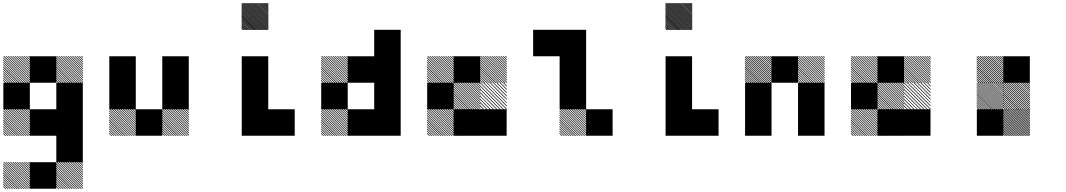

<svg xmlns="http://www.w3.org/2000/svg" viewBox="-21 -854 6708 1208"><path d="M500.8 177.5 489.2 165.8H495L500.8 171.7ZM500.8 191.7 475 165.8H480.8L500.8 185.8ZM500.8 205.8 460.8 165.8H466.7L500.8 200ZM500.8 220 446.7 165.8H452.5L500.8 214.2ZM500.8 234.2 432.5 165.8H438.3L500.8 228.3ZM500.8 248.3 418.3 165.8H424.2L500.8 242.5ZM500.8 262.5 404.2 165.8H410L500.8 256.7ZM500.8 276.7 390 165.8H395.8L500.8 270.8ZM500.8 290.8 375.8 165.8H381.7L500.8 285ZM500.8 305 361.7 165.8H367.5L500.8 299.2ZM500.8 319.2 347.5 165.8H353.3L500.8 313.3ZM500.8 333.3 333.3 165.8H339.2L500.8 327.5ZM487.5 334.2 332.5 179.2V173.3L493.3 334.2ZM473.3 334.2 332.5 193.3V187.5L479.2 334.2ZM459.2 334.2 332.5 207.5V201.7L465 334.2ZM445 334.2 332.5 221.7V215.8L450.8 334.2ZM430 334.2 332.5 236.7V230L436.7 334.2ZM416.7 334.2 332.5 250V244.2L422.5 334.2ZM402.5 334.2 332.5 264.2V258.3L408.3 334.2ZM388.3 334.2 332.5 278.3V272.5L394.2 334.2ZM374.2 334.2 332.5 292.5V286.7L380 334.2ZM360 334.2 332.5 306.7V300.8L365.8 334.2ZM345.8 334.2 332.5 320.8V315L351.7 334.2ZM167.5 177.5 155.8 165.8H161.7L167.5 171.7ZM167.5 191.7 141.7 165.8H147.5L167.5 185.8ZM167.5 205.8 127.5 165.8H133.3L167.5 200ZM167.5 220 113.3 165.8H119.2L167.5 214.2ZM167.5 234.2 99.2 165.8H105L167.5 228.3ZM167.5 248.3 85 165.8H90.8L167.5 242.5ZM167.5 262.5 70.8 165.8H76.7L167.5 256.7ZM167.5 276.7 56.7 165.8H62.5L167.5 270.8ZM167.5 290.8 42.5 165.8H48.3L167.5 285ZM167.5 305 28.3 165.8H34.2L167.5 299.2ZM167.5 319.2 14.2 165.8H20L167.5 313.3ZM167.5 333.3 0 165.8H5.8L167.5 327.5ZM154.2 334.2 -0.8 179.2V173.3L160 334.2ZM140 334.2 -0.8 193.3V187.5L145.8 334.2ZM125.8 334.2 -0.8 207.5V201.7L131.7 334.2ZM111.7 334.2 -0.8 221.7V215.8L117.5 334.2ZM96.7 334.2 -0.8 236.7V230L103.3 334.2ZM83.3 334.2 -0.8 250V244.2L89.2 334.2ZM69.2 334.2 -0.8 264.2V258.3L75 334.2ZM55 334.2 -0.8 278.3V272.5L60.8 334.2ZM40.8 334.2 -0.8 292.5V286.7L46.7 334.2ZM26.7 334.2 -0.8 306.7V300.8L32.5 334.2ZM12.5 334.2 -0.8 320.8V315L18.3 334.2ZM167.5 -155.8 155.8 -167.5H161.7L167.5 -161.7ZM167.5 -141.7 141.7 -167.5H147.5L167.5 -147.5ZM167.5 -127.5 127.5 -167.5H133.3L167.5 -133.3ZM167.5 -113.3 113.3 -167.5H119.2L167.5 -119.2ZM167.5 -99.2 99.2 -167.5H105L167.5 -105ZM167.5 -85 85 -167.5H90.8L167.5 -90.8ZM167.5 -70.8 70.8 -167.5H76.7L167.5 -76.7ZM167.5 -56.7 56.7 -167.5H62.5L167.5 -62.5ZM167.5 -42.5 42.5 -167.5H48.3L167.5 -48.3ZM167.5 -28.3 28.3 -167.5H34.2L167.5 -34.2ZM167.5 -14.2 14.2 -167.5H20L167.5 -20ZM167.5 0 0 -167.5H5.8L167.5 -5.8ZM154.2 0.8 -0.8 -154.2V-160L160 0.8ZM140 0.8 -0.8 -140V-145.8L145.8 0.8ZM125.8 0.8 -0.8 -125.8V-131.7L131.7 0.8ZM111.7 0.8 -0.8 -111.7V-117.5L117.5 0.8ZM96.7 0.8 -0.8 -96.7V-103.3L103.3 0.8ZM83.3 0.8 -0.8 -83.3V-89.2L89.2 0.8ZM69.2 0.8 -0.8 -69.2V-75L75 0.8ZM55 0.8 -0.8 -55V-60.8L60.8 0.8ZM40.8 0.8 -0.8 -40.8V-46.7L46.7 0.8ZM26.7 0.8 -0.8 -26.7V-32.5L32.5 0.8ZM12.5 0.8 -0.8 -12.5V-18.3L18.3 0.8ZM500.8 -489.2 489.2 -500.8H495L500.8 -495ZM500.8 -475 475 -500.8H480.8L500.8 -480.8ZM500.8 -460.8 460.8 -500.8H466.7L500.8 -466.7ZM500.8 -446.7 446.7 -500.8H452.5L500.8 -452.5ZM500.8 -432.5 432.5 -500.8H438.3L500.8 -438.3ZM500.8 -418.3 418.3 -500.8H424.2L500.8 -424.2ZM500.8 -404.2 404.2 -500.8H410L500.8 -410ZM500.8 -390 390 -500.8H395.8L500.8 -395.8ZM500.8 -375.8 375.8 -500.8H381.7L500.8 -381.7ZM500.8 -361.7 361.7 -500.8H367.5L500.8 -367.5ZM500.8 -347.5 347.5 -500.8H353.3L500.8 -353.3ZM500.8 -333.3 333.3 -500.8H339.2L500.8 -339.2ZM487.5 -332.5 332.5 -487.5V-493.3L493.3 -332.5ZM473.3 -332.5 332.5 -473.3V-479.2L479.2 -332.5ZM459.2 -332.5 332.5 -459.2V-465L465 -332.5ZM445 -332.5 332.5 -445V-450.8L450.8 -332.5ZM430 -332.5 332.5 -430V-436.7L436.7 -332.5ZM416.7 -332.5 332.5 -416.7V-422.5L422.5 -332.5ZM402.5 -332.5 332.5 -402.5V-408.3L408.3 -332.5ZM388.3 -332.5 332.5 -388.3V-394.2L394.2 -332.5ZM374.2 -332.5 332.5 -374.2V-380L380 -332.5ZM360 -332.5 332.5 -360V-365.8L365.8 -332.5ZM345.8 -332.5 332.5 -345.8V-351.7L351.7 -332.5ZM167.5 -489.2 155.8 -500.8H161.7L167.5 -495ZM167.5 -475 141.7 -500.8H147.5L167.5 -480.8ZM167.5 -460.8 127.5 -500.8H133.3L167.5 -466.7ZM167.5 -446.7 113.3 -500.8H119.2L167.5 -452.5ZM167.5 -432.5 99.2 -500.8H105L167.5 -438.3ZM167.5 -418.3 85 -500.8H90.8L167.5 -424.2ZM167.5 -404.2 70.8 -500.8H76.7L167.5 -410ZM167.5 -390 56.7 -500.8H62.5L167.5 -395.8ZM167.5 -375.8 42.5 -500.8H48.3L167.5 -381.7ZM167.5 -361.7 28.3 -500.8H34.2L167.5 -367.5ZM167.5 -347.5 14.2 -500.8H20L167.5 -353.3ZM167.5 -333.3 0 -500.8H5.8L167.5 -339.2ZM154.2 -332.5 -0.8 -487.5V-493.3L160 -332.5ZM140 -332.5 -0.8 -473.3V-479.2L145.8 -332.5ZM125.8 -332.5 -0.8 -459.2V-465L131.7 -332.5ZM111.7 -332.5 -0.8 -445V-450.8L117.5 -332.5ZM96.7 -332.5 -0.8 -430V-436.7L103.3 -332.5ZM83.3 -332.5 -0.8 -416.7V-422.5L89.2 -332.5ZM69.2 -332.5 -0.8 -402.5V-408.3L75 -332.5ZM55 -332.5 -0.8 -388.3V-394.2L60.8 -332.5ZM40.8 -332.5 -0.8 -374.2V-380L46.7 -332.5ZM26.7 -332.5 -0.8 -360V-365.8L32.5 -332.5ZM12.5 -332.5 -0.8 -345.8V-351.7L18.3 -332.5ZM166.7 166.7H333.3V333.3H166.7ZM333.3 0H500V166.7H333.3ZM333.3 -166.7H500V166.7H333.3ZM166.7 -166.7H500V0H166.7ZM333.3 -333.3H500V0H333.3ZM0 -333.3H166.7V-166.7H0ZM166.7 -500H333.3V-333.3H166.7Z M1167.5 -155.8 1155.8 -167.5H1161.7L1167.5 -161.7ZM1167.5 -141.7 1141.7 -167.5H1147.5L1167.5 -147.5ZM1167.5 -127.5 1127.5 -167.5H1133.3L1167.5 -133.3ZM1167.5 -113.3 1113.3 -167.5H1119.2L1167.5 -119.2ZM1167.5 -99.2 1099.2 -167.5H1105L1167.5 -105ZM1167.5 -85 1085 -167.5H1090.8L1167.5 -90.8ZM1167.5 -70.8 1070.8 -167.5H1076.7L1167.5 -76.7ZM1167.5 -56.7 1056.7 -167.5H1062.5L1167.5 -62.5ZM1167.5 -42.5 1042.5 -167.5H1048.3L1167.5 -48.3ZM1167.5 -28.3 1028.3 -167.5H1034.2L1167.5 -34.2ZM1167.5 -14.2 1014.2 -167.5H1020L1167.5 -20ZM1167.5 0 1000 -167.5H1005.8L1167.5 -5.8ZM1154.2 0.8 999.2 -154.2V-160L1160 0.8ZM1140 0.8 999.2 -140V-145.8L1145.8 0.8ZM1125.8 0.8 999.2 -125.8V-131.7L1131.7 0.8ZM1111.7 0.8 999.2 -111.7V-117.5L1117.5 0.8ZM1096.7 0.8 999.2 -96.7V-103.3L1103.3 0.8ZM1083.3 0.8 999.2 -83.3V-89.2L1089.2 0.8ZM1069.2 0.8 999.2 -69.2V-75L1075 0.8ZM1055 0.8 999.2 -55V-60.8L1060.8 0.8ZM1040.8 0.8 999.2 -40.8V-46.7L1046.7 0.8ZM1026.7 0.8 999.2 -26.7V-32.5L1032.5 0.8ZM1012.5 0.8 999.2 -12.5V-18.3L1018.3 0.8ZM834.2 -155.8 822.5 -167.5H828.3L834.2 -161.7ZM834.2 -141.7 808.3 -167.5H814.2L834.2 -147.5ZM834.2 -127.5 794.2 -167.5H800L834.2 -133.3ZM834.2 -113.3 780 -167.5H785.8L834.2 -119.2ZM834.2 -99.2 765.8 -167.5H771.7L834.2 -105ZM834.2 -85 751.7 -167.5H757.5L834.2 -90.8ZM834.2 -70.8 737.5 -167.5H743.3L834.2 -76.7ZM834.2 -56.7 723.3 -167.5H729.2L834.2 -62.5ZM834.2 -42.5 709.2 -167.5H715L834.2 -48.3ZM834.2 -28.3 695 -167.5H700.8L834.2 -34.2ZM834.2 -14.2 680.8 -167.5H686.7L834.2 -20ZM834.2 0 666.7 -167.5H672.5L834.2 -5.8ZM820.8 0.8 665.8 -154.2V-160L826.7 0.8ZM806.7 0.8 665.8 -140V-145.8L812.5 0.8ZM792.5 0.8 665.8 -125.8V-131.7L798.3 0.8ZM778.3 0.8 665.8 -111.7V-117.5L784.2 0.8ZM763.3 0.8 665.8 -96.7V-103.3L770 0.8ZM750 0.8 665.8 -83.3V-89.2L755.8 0.8ZM735.8 0.8 665.8 -69.2V-75L741.7 0.8ZM721.7 0.8 665.8 -55V-60.8L727.5 0.8ZM707.5 0.8 665.8 -40.8V-46.7L713.3 0.8ZM693.3 0.8 665.8 -26.7V-32.5L699.2 0.8ZM679.2 0.8 665.8 -12.5V-18.3L685 0.8ZM833.3 -166.7H1000V0H833.3ZM1000 -333.3H1166.7V-166.7H1000ZM666.7 -333.3H833.3V-166.7H666.7ZM1000 -500H1166.7V-166.7H1000ZM666.7 -500H833.3V-166.7H666.7Z M1667.5 -826.7 1660 -834.2H1665.8L1667.5 -832.5ZM1667.5 -819.2 1652.5 -834.2H1658.3L1667.5 -825ZM1667.5 -811.7 1645 -834.2H1650.8L1667.5 -817.5ZM1667.5 -804.2 1637.5 -834.2H1643.3L1667.5 -810ZM1667.5 -796.7 1630 -834.2H1635.8L1667.5 -802.5ZM1667.5 -789.2 1622.5 -834.2H1628.3L1667.5 -795ZM1667.5 -781.7 1615 -834.2H1620.8L1667.5 -787.5ZM1667.5 -774.2 1607.5 -834.2H1613.3L1667.5 -780ZM1667.5 -766.7 1600 -834.2H1605.8L1667.5 -772.5ZM1667.5 -759.2 1592.5 -834.2H1597.5L1667.5 -764.2ZM1667.5 -751.7 1585 -834.2H1590.8L1667.5 -757.5ZM1667.5 -744.2 1577.5 -834.2H1583.3L1667.5 -750ZM1667.5 -736.7 1570 -834.2H1575.8L1667.5 -742.5ZM1667.5 -729.2 1562.5 -834.2H1568.3L1667.5 -735ZM1667.5 -721.7 1555 -834.2H1560.8L1667.5 -727.5ZM1667.5 -714.2 1547.5 -834.2H1553.3L1667.5 -720ZM1667.5 -706.7 1540 -834.2H1545.8L1667.5 -712.5ZM1667.5 -699.2 1532.5 -834.2H1538.3L1667.5 -705ZM1667.5 -691.7 1525 -834.2H1530.8L1667.5 -697.5ZM1667.5 -684.2 1517.5 -834.2H1523.3L1667.5 -690ZM1667.5 -676.7 1510 -834.2H1515.8L1667.5 -682.5ZM1667.5 -669.2 1502.5 -834.2H1508.3L1667.5 -675ZM1663.3 -665.8 1499.2 -830 1500.8 -834.2 1667.5 -667.5ZM1655.8 -665.8 1499.2 -822.5V-828.3L1661.7 -665.8ZM1648.3 -665.8 1499.2 -815V-820.8L1654.2 -665.8ZM1640.8 -665.8 1499.2 -807.5V-813.3L1646.7 -665.8ZM1633.3 -665.8 1499.2 -800V-805.8L1639.2 -665.8ZM1625.8 -665.8 1499.2 -792.5V-798.3L1631.7 -665.8ZM1618.3 -665.8 1499.2 -785V-790.8L1624.2 -665.8ZM1610.8 -665.8 1499.2 -777.5V-783.3L1616.7 -665.8ZM1603.3 -665.8 1499.2 -770V-775.8L1609.2 -665.8ZM1595.8 -665.8 1499.2 -762.5V-768.3L1601.7 -665.8ZM1587.5 -665.8 1499.2 -754.2V-760.8L1594.2 -665.8ZM1580.8 -665.8 1499.2 -747.5V-753.3L1586.7 -665.8ZM1573.3 -665.8 1499.2 -740V-745.8L1579.2 -665.8ZM1565.8 -665.8 1499.2 -732.5V-738.3L1571.7 -665.8ZM1558.3 -665.8 1499.2 -725V-730.8L1564.2 -665.8ZM1550.8 -665.8 1499.2 -717.5V-723.3L1556.7 -665.8ZM1543.3 -665.8 1499.2 -710V-715L1548.3 -665.8ZM1535.8 -665.8 1499.2 -702.5V-708.3L1541.7 -665.8ZM1528.3 -665.8 1499.2 -695V-700.8L1534.2 -665.8ZM1520.8 -665.8 1499.2 -687.5V-693.3L1526.7 -665.8ZM1513.3 -665.8 1499.2 -680V-685.8L1519.2 -665.8ZM1505.8 -665.8 1499.2 -672.5V-678.3L1511.7 -665.8ZM1666.7 -166.7H1833.3V0H1666.7ZM1500 -166.7H1833.3V0H1500ZM1500 -333.3H1666.7V0H1500ZM1500 -500H1666.7V-166.7H1500Z M2167.5 -155.8 2155.8 -167.5H2161.7L2167.5 -161.7ZM2167.5 -141.7 2141.7 -167.5H2147.5L2167.5 -147.5ZM2167.5 -127.5 2127.5 -167.5H2133.3L2167.5 -133.3ZM2167.5 -113.3 2113.3 -167.5H2119.2L2167.5 -119.2ZM2167.5 -99.2 2099.2 -167.5H2105L2167.5 -105ZM2167.5 -85 2085 -167.5H2090.8L2167.5 -90.8ZM2167.5 -70.8 2070.8 -167.5H2076.7L2167.5 -76.7ZM2167.5 -56.7 2056.7 -167.5H2062.5L2167.5 -62.5ZM2167.5 -42.5 2042.5 -167.5H2048.3L2167.5 -48.3ZM2167.5 -28.3 2028.3 -167.5H2034.2L2167.5 -34.2ZM2167.5 -14.2 2014.2 -167.5H2020L2167.5 -20ZM2167.5 0 2000 -167.5H2005.8L2167.5 -5.8ZM2154.2 0.8 1999.2 -154.2V-160L2160 0.8ZM2140 0.8 1999.2 -140V-145.8L2145.8 0.8ZM2125.8 0.8 1999.2 -125.8V-131.7L2131.7 0.8ZM2111.7 0.8 1999.2 -111.7V-117.5L2117.5 0.8ZM2096.7 0.8 1999.2 -96.7V-103.3L2103.3 0.8ZM2083.3 0.8 1999.2 -83.3V-89.2L2089.2 0.8ZM2069.2 0.8 1999.2 -69.2V-75L2075 0.8ZM2055 0.8 1999.2 -55V-60.8L2060.8 0.8ZM2040.8 0.8 1999.2 -40.8V-46.7L2046.7 0.8ZM2026.7 0.8 1999.2 -26.7V-32.5L2032.5 0.8ZM2012.5 0.8 1999.2 -12.5V-18.3L2018.3 0.8ZM2167.5 -489.2 2155.8 -500.8H2161.7L2167.5 -495ZM2167.5 -475 2141.7 -500.8H2147.5L2167.5 -480.8ZM2167.5 -460.8 2127.5 -500.8H2133.3L2167.5 -466.7ZM2167.5 -446.7 2113.3 -500.8H2119.2L2167.5 -452.5ZM2167.5 -432.5 2099.2 -500.8H2105L2167.5 -438.3ZM2167.5 -418.3 2085 -500.8H2090.8L2167.5 -424.2ZM2167.5 -404.2 2070.8 -500.8H2076.7L2167.5 -410ZM2167.5 -390 2056.7 -500.8H2062.5L2167.5 -395.8ZM2167.5 -375.8 2042.5 -500.8H2048.3L2167.5 -381.7ZM2167.5 -361.7 2028.3 -500.8H2034.2L2167.5 -367.5ZM2167.5 -347.5 2014.2 -500.8H2020L2167.5 -353.3ZM2167.5 -333.3 2000 -500.8H2005.8L2167.5 -339.2ZM2154.2 -332.5 1999.2 -487.5V-493.3L2160 -332.5ZM2140 -332.5 1999.2 -473.3V-479.2L2145.8 -332.5ZM2125.8 -332.5 1999.2 -459.2V-465L2131.7 -332.5ZM2111.7 -332.5 1999.2 -445V-450.8L2117.5 -332.5ZM2096.7 -332.5 1999.2 -430V-436.7L2103.3 -332.5ZM2083.3 -332.5 1999.2 -416.7V-422.5L2089.2 -332.5ZM2069.2 -332.5 1999.2 -402.5V-408.3L2075 -332.5ZM2055 -332.5 1999.2 -388.3V-394.2L2060.8 -332.5ZM2040.8 -332.5 1999.2 -374.2V-380L2046.7 -332.5ZM2026.7 -332.5 1999.2 -360V-365.8L2032.5 -332.5ZM2012.5 -332.5 1999.2 -345.8V-351.7L2018.3 -332.5ZM2333.3 -166.7H2500V0H2333.3ZM2166.7 -166.7H2500V0H2166.7ZM2333.3 -333.3H2500V0H2333.3ZM2000 -333.3H2166.7V-166.7H2000ZM2333.3 -500H2500V-166.7H2333.3ZM2166.7 -500H2500V-333.3H2166.7ZM2333.3 -666.7H2500V-333.3H2333.3Z M3000 -166.7H3166.7V0H3000ZM2833.3 -166.7H3000V0H2833.3ZM2834.2 -155.8 2822.5 -167.5H2828.3L2834.2 -161.7ZM2834.2 -141.7 2808.3 -167.5H2814.2L2834.2 -147.5ZM2834.2 -127.5 2794.2 -167.5H2800L2834.2 -133.3ZM2834.2 -113.3 2780 -167.5H2785.8L2834.2 -119.2ZM2834.2 -99.2 2765.8 -167.5H2771.7L2834.2 -105ZM2834.2 -85 2751.7 -167.5H2757.5L2834.2 -90.8ZM2834.2 -70.8 2737.5 -167.5H2743.3L2834.2 -76.7ZM2834.2 -56.7 2723.3 -167.5H2729.2L2834.2 -62.5ZM2834.2 -42.5 2709.2 -167.5H2715L2834.2 -48.3ZM2834.2 -28.3 2695 -167.5H2700.8L2834.2 -34.2ZM2834.2 -14.2 2680.8 -167.5H2686.7L2834.2 -20ZM2834.2 0 2666.7 -167.5H2672.5L2834.2 -5.8ZM2820.8 0.8 2665.8 -154.2V-160L2826.7 0.8ZM2806.7 0.8 2665.8 -140V-145.8L2812.5 0.8ZM2792.5 0.8 2665.8 -125.8V-131.7L2798.3 0.8ZM2778.3 0.8 2665.8 -111.7V-117.5L2784.2 0.8ZM2763.3 0.8 2665.8 -96.7V-103.3L2770 0.8ZM2750 0.8 2665.8 -83.3V-89.2L2755.8 0.8ZM2735.8 0.8 2665.8 -69.2V-75L2741.7 0.8ZM2721.7 0.8 2665.8 -55V-60.8L2727.5 0.8ZM2707.5 0.8 2665.8 -40.8V-46.7L2713.3 0.8ZM2693.3 0.8 2665.8 -26.7V-32.5L2699.2 0.8ZM2679.2 0.8 2665.8 -12.5V-18.3L2685 0.8ZM3000.8 -163.3 2996.7 -167.5H3000.8ZM3000.8 -142.5 2975.8 -167.5H2981.7L3000.8 -148.3ZM3000.8 -121.7 2955 -167.5H2960.8L3000.8 -127.5ZM3000.8 -100.8 2934.2 -167.5H2940L3000.8 -106.7ZM3000.8 -80 2913.3 -167.5H2919.2L3000.8 -85.8ZM3000.8 -59.2 2892.5 -167.5H2898.3L3000.8 -65ZM3000.8 -38.3 2871.7 -167.5H2876.7L3000.8 -43.3ZM3000.8 -17.5 2850.8 -167.5H2856.7L3000.8 -23.3ZM2998.3 0.8 2832.5 -165 2835.8 -167.5 3000.8 -2.5ZM2977.5 0.8 2832.5 -144.2V-150L2983.3 0.8ZM2956.7 0.8 2832.5 -123.3V-129.2L2962.5 0.8ZM2935.8 0.8 2832.5 -102.5V-108.3L2941.7 0.8ZM2915 0.8 2832.5 -81.7V-86.7L2920 0.8ZM2894.2 0.8 2832.5 -60.8V-66.7L2900 0.8ZM2873.3 0.8 2832.5 -40V-45.8L2879.2 0.8ZM2852.5 0.8 2832.5 -19.2V-25L2858.3 0.8ZM3000.8 -167.5H3002.5L3000.8 -169.2ZM2834.2 -155.8 2822.5 -167.5H2828.3L2834.2 -161.7ZM2834.2 -141.7 2808.3 -167.5H2814.2L2834.2 -147.5ZM2834.2 -127.5 2794.2 -167.5H2800L2834.2 -133.3ZM2834.2 -113.3 2780 -167.5H2785.8L2834.2 -119.2ZM2834.2 -99.2 2765.8 -167.5H2771.7L2834.2 -105ZM2834.2 -85 2751.7 -167.5H2757.5L2834.2 -90.8ZM2834.2 -70.8 2737.5 -167.5H2743.3L2834.2 -76.7ZM2834.2 -56.7 2723.3 -167.5H2729.2L2834.2 -62.5ZM2834.2 -42.5 2709.2 -167.5H2715L2834.2 -48.3ZM2834.2 -28.3 2695 -167.5H2700.8L2834.2 -34.2ZM2834.2 -14.2 2680.8 -167.5H2686.7L2834.2 -20ZM2834.2 0 2666.7 -167.5H2672.5L2834.2 -5.8ZM2820.8 0.8 2665.8 -154.2V-160L2826.7 0.8ZM2806.7 0.8 2665.8 -140V-145.8L2812.5 0.8ZM2792.5 0.8 2665.8 -125.8V-131.7L2798.3 0.8ZM2778.3 0.8 2665.8 -111.7V-117.5L2784.2 0.8ZM2763.3 0.8 2665.8 -96.7V-103.3L2770 0.8ZM2750 0.8 2665.8 -83.3V-89.2L2755.8 0.8ZM2735.8 0.8 2665.8 -69.2V-75L2741.7 0.8ZM2721.7 0.8 2665.8 -55V-60.8L2727.5 0.8ZM2707.5 0.8 2665.8 -40.8V-46.7L2713.3 0.8ZM2693.3 0.8 2665.8 -26.7V-32.5L2699.2 0.8ZM2679.2 0.8 2665.8 -12.5V-18.3L2685 0.8ZM3167.5 -330 3163.3 -334.2H3167.5ZM3167.5 -309.2 3142.5 -334.2H3148.3L3167.5 -315ZM3167.5 -288.3 3121.7 -334.2H3127.5L3167.5 -294.2ZM3167.5 -267.5 3100.8 -334.2H3106.7L3167.5 -273.3ZM3167.5 -246.7 3080 -334.2H3085.8L3167.5 -252.5ZM3167.5 -225.8 3059.2 -334.2H3065L3167.5 -231.7ZM3167.5 -205 3038.3 -334.2H3043.3L3167.5 -210ZM3167.5 -184.2 3017.5 -334.2H3023.3L3167.5 -190ZM3165 -165.8 2999.2 -331.7 3002.5 -334.2 3167.5 -169.2ZM3144.2 -165.8 2999.2 -310.8V-316.7L3150 -165.8ZM3123.3 -165.8 2999.2 -290V-295.8L3129.2 -165.8ZM3102.5 -165.8 2999.2 -269.2V-275L3108.3 -165.8ZM3081.7 -165.8 2999.2 -248.3V-253.3L3086.7 -165.8ZM3060.8 -165.8 2999.2 -227.5V-233.3L3066.7 -165.8ZM3040 -165.8 2999.2 -206.7V-212.5L3045.8 -165.8ZM3019.2 -165.8 2999.2 -185.8V-191.7L3025 -165.8ZM3167.5 -334.2H3169.2L3167.5 -335.8ZM3000.8 -322.5 2989.2 -334.2H2995L3000.8 -328.3ZM3000.8 -308.3 2975 -334.2H2980.8L3000.8 -314.2ZM3000.8 -294.2 2960.8 -334.2H2966.7L3000.8 -300ZM3000.8 -280 2946.7 -334.2H2952.5L3000.8 -285.8ZM3000.8 -265.8 2932.5 -334.2H2938.3L3000.8 -271.7ZM3000.8 -251.7 2918.3 -334.2H2924.2L3000.8 -257.5ZM3000.8 -237.5 2904.2 -334.2H2910L3000.8 -243.3ZM3000.8 -223.3 2890 -334.2H2895.8L3000.8 -229.2ZM3000.8 -209.2 2875.8 -334.2H2881.7L3000.8 -215ZM3000.8 -195 2861.7 -334.2H2867.5L3000.8 -200.8ZM3000.8 -180.8 2847.5 -334.2H2853.3L3000.8 -186.7ZM3000.8 -166.7 2833.3 -334.2H2839.2L3000.8 -172.5ZM2987.5 -165.8 2832.5 -320.8V-326.7L2993.3 -165.8ZM2973.3 -165.8 2832.5 -306.7V-312.5L2979.2 -165.8ZM2959.2 -165.8 2832.5 -292.5V-298.3L2965 -165.8ZM2945 -165.8 2832.5 -278.3V-284.2L2950.8 -165.8ZM2930 -165.8 2832.5 -263.3V-270L2936.7 -165.8ZM2916.7 -165.8 2832.5 -250V-255.8L2922.5 -165.8ZM2902.5 -165.8 2832.5 -235.8V-241.7L2908.3 -165.8ZM2888.3 -165.8 2832.5 -221.7V-227.5L2894.2 -165.8ZM2874.2 -165.8 2832.5 -207.5V-213.3L2880 -165.8ZM2860 -165.8 2832.5 -193.3V-199.2L2865.8 -165.8ZM2845.8 -165.8 2832.5 -179.2V-185L2851.7 -165.8ZM3167.5 -489.2 3155.8 -500.8H3161.7L3167.5 -495ZM3167.5 -475 3141.7 -500.8H3147.5L3167.5 -480.8ZM3167.5 -460.8 3127.5 -500.8H3133.3L3167.5 -466.7ZM3167.5 -446.7 3113.3 -500.8H3119.2L3167.5 -452.5ZM3167.5 -432.5 3099.2 -500.8H3105L3167.5 -438.3ZM3167.5 -418.3 3085 -500.8H3090.8L3167.5 -424.2ZM3167.5 -404.2 3070.8 -500.8H3076.7L3167.5 -410ZM3167.5 -390 3056.7 -500.8H3062.5L3167.5 -395.8ZM3167.5 -375.8 3042.5 -500.8H3048.3L3167.5 -381.7ZM3167.5 -361.7 3028.3 -500.8H3034.2L3167.5 -367.5ZM3167.5 -347.5 3014.2 -500.8H3020L3167.5 -353.3ZM3167.5 -333.3 3000 -500.8H3005.8L3167.5 -339.2ZM3154.2 -332.5 2999.2 -487.5V-493.3L3160 -332.5ZM3140 -332.5 2999.2 -473.3V-479.2L3145.8 -332.5ZM3125.8 -332.5 2999.2 -459.2V-465L3131.7 -332.5ZM3111.7 -332.5 2999.2 -445V-450.8L3117.5 -332.5ZM3096.7 -332.5 2999.2 -430V-436.7L3103.3 -332.5ZM3083.3 -332.5 2999.2 -416.7V-422.5L3089.2 -332.5ZM3069.2 -332.5 2999.2 -402.5V-408.3L3075 -332.5ZM3055 -332.5 2999.2 -388.3V-394.2L3060.8 -332.5ZM3040.8 -332.5 2999.2 -374.2V-380L3046.7 -332.5ZM3026.7 -332.5 2999.2 -360V-365.8L3032.5 -332.5ZM3012.5 -332.5 2999.2 -345.8V-351.7L3018.3 -332.5ZM2834.2 -489.2 2822.5 -500.8H2828.3L2834.2 -495ZM2834.2 -475 2808.3 -500.8H2814.2L2834.2 -480.8ZM2834.2 -460.8 2794.2 -500.8H2800L2834.2 -466.7ZM2834.2 -446.7 2780 -500.8H2785.8L2834.2 -452.5ZM2834.2 -432.5 2765.8 -500.8H2771.7L2834.2 -438.3ZM2834.2 -418.3 2751.7 -500.8H2757.5L2834.2 -424.2ZM2834.2 -404.2 2737.5 -500.8H2743.3L2834.2 -410ZM2834.2 -390 2723.3 -500.8H2729.2L2834.2 -395.8ZM2834.2 -375.8 2709.2 -500.8H2715L2834.2 -381.7ZM2834.2 -361.7 2695 -500.8H2700.8L2834.2 -367.5ZM2834.2 -347.5 2680.8 -500.8H2686.7L2834.2 -353.3ZM2834.2 -333.3 2666.7 -500.8H2672.5L2834.2 -339.2ZM2820.8 -332.5 2665.8 -487.5V-493.3L2826.7 -332.5ZM2806.7 -332.5 2665.8 -473.3V-479.2L2812.5 -332.5ZM2792.5 -332.5 2665.8 -459.2V-465L2798.3 -332.5ZM2778.3 -332.5 2665.8 -445V-450.8L2784.2 -332.5ZM2763.3 -332.5 2665.8 -430V-436.7L2770 -332.5ZM2750 -332.5 2665.8 -416.7V-422.5L2755.8 -332.5ZM2735.8 -332.5 2665.8 -402.5V-408.3L2741.7 -332.5ZM2721.7 -332.5 2665.8 -388.3V-394.2L2727.5 -332.5ZM2707.5 -332.5 2665.8 -374.2V-380L2713.3 -332.5ZM2693.3 -332.5 2665.8 -360V-365.8L2699.2 -332.5ZM2679.2 -332.5 2665.8 -345.8V-351.7L2685 -332.5ZM2666.7 -333.3H2833.3V-166.7H2666.7ZM2833.3 -500H3000V-333.3H2833.3Z M3667.5 -155.8 3655.8 -167.5H3661.7L3667.5 -161.7ZM3667.5 -141.7 3641.7 -167.5H3647.5L3667.5 -147.5ZM3667.5 -127.5 3627.5 -167.5H3633.3L3667.5 -133.3ZM3667.5 -113.3 3613.3 -167.5H3619.2L3667.5 -119.2ZM3667.5 -99.2 3599.2 -167.5H3605L3667.5 -105ZM3667.5 -85 3585 -167.5H3590.8L3667.5 -90.8ZM3667.5 -70.8 3570.8 -167.5H3576.7L3667.5 -76.7ZM3667.5 -56.7 3556.7 -167.5H3562.5L3667.5 -62.5ZM3667.5 -42.5 3542.5 -167.5H3548.3L3667.5 -48.3ZM3667.5 -28.3 3528.3 -167.5H3534.2L3667.5 -34.2ZM3667.5 -14.2 3514.2 -167.5H3520L3667.5 -20ZM3667.5 0 3500 -167.5H3505.8L3667.5 -5.8ZM3654.2 0.8 3499.2 -154.2V-160L3660 0.8ZM3640 0.8 3499.2 -140V-145.8L3645.8 0.8ZM3625.8 0.8 3499.2 -125.8V-131.7L3631.7 0.8ZM3611.7 0.8 3499.2 -111.7V-117.5L3617.5 0.8ZM3596.7 0.8 3499.2 -96.7V-103.3L3603.3 0.8ZM3583.3 0.8 3499.2 -83.3V-89.2L3589.2 0.8ZM3569.2 0.8 3499.2 -69.2V-75L3575 0.8ZM3555 0.8 3499.2 -55V-60.8L3560.8 0.8ZM3540.8 0.8 3499.2 -40.8V-46.7L3546.7 0.8ZM3526.7 0.8 3499.2 -26.7V-32.5L3532.5 0.8ZM3512.5 0.8 3499.2 -12.5V-18.3L3518.3 0.8ZM3666.7 -166.7H3833.3V0H3666.7ZM3500 -333.3H3666.7V-166.7H3500ZM3500 -500H3666.7V-166.7H3500ZM3500 -666.7H3666.7V-333.3H3500ZM3333.3 -666.7H3666.7V-500H3333.3Z M4334.2 -826.7 4326.7 -834.2H4332.5L4334.2 -832.5ZM4334.2 -819.2 4319.2 -834.2H4325L4334.2 -825ZM4334.2 -811.7 4311.7 -834.2H4317.5L4334.2 -817.5ZM4334.2 -804.2 4304.2 -834.2H4310L4334.2 -810ZM4334.2 -796.7 4296.7 -834.2H4302.5L4334.2 -802.5ZM4334.2 -789.2 4289.2 -834.2H4295L4334.2 -795ZM4334.2 -781.7 4281.7 -834.2H4287.5L4334.2 -787.5ZM4334.2 -774.2 4274.2 -834.2H4280L4334.2 -780ZM4334.2 -766.7 4266.7 -834.2H4272.5L4334.2 -772.5ZM4334.2 -759.2 4259.2 -834.2H4264.2L4334.2 -764.2ZM4334.2 -751.7 4251.7 -834.2H4257.5L4334.2 -757.5ZM4334.2 -744.2 4244.2 -834.2H4250L4334.2 -750ZM4334.2 -736.7 4236.7 -834.2H4242.5L4334.2 -742.5ZM4334.2 -729.2 4229.2 -834.2H4235L4334.2 -735ZM4334.2 -721.7 4221.7 -834.2H4227.5L4334.2 -727.5ZM4334.2 -714.2 4214.2 -834.2H4220L4334.2 -720ZM4334.2 -706.7 4206.7 -834.2H4212.5L4334.2 -712.5ZM4334.2 -699.2 4199.2 -834.2H4205L4334.2 -705ZM4334.2 -691.7 4191.7 -834.2H4197.5L4334.2 -697.5ZM4334.2 -684.2 4184.2 -834.2H4190L4334.2 -690ZM4334.2 -676.7 4176.7 -834.2H4182.5L4334.2 -682.5ZM4334.2 -669.2 4169.2 -834.2H4175L4334.2 -675ZM4330 -665.8 4165.8 -830 4167.5 -834.2 4334.2 -667.5ZM4322.5 -665.8 4165.8 -822.5V-828.3L4328.3 -665.8ZM4315 -665.8 4165.8 -815V-820.8L4320.8 -665.8ZM4307.5 -665.8 4165.8 -807.5V-813.3L4313.3 -665.8ZM4300 -665.8 4165.8 -800V-805.8L4305.8 -665.8ZM4292.5 -665.8 4165.8 -792.5V-798.3L4298.3 -665.8ZM4285 -665.8 4165.8 -785V-790.8L4290.8 -665.8ZM4277.5 -665.8 4165.8 -777.5V-783.3L4283.3 -665.8ZM4270 -665.8 4165.8 -770V-775.8L4275.8 -665.8ZM4262.5 -665.8 4165.8 -762.5V-768.3L4268.3 -665.8ZM4254.2 -665.8 4165.8 -754.2V-760.8L4260.8 -665.8ZM4247.5 -665.8 4165.8 -747.5V-753.3L4253.3 -665.8ZM4240 -665.8 4165.8 -740V-745.8L4245.8 -665.8ZM4232.5 -665.8 4165.8 -732.5V-738.3L4238.3 -665.8ZM4225 -665.8 4165.8 -725V-730.8L4230.8 -665.8ZM4217.5 -665.8 4165.8 -717.5V-723.3L4223.3 -665.8ZM4210 -665.8 4165.8 -710V-715L4215 -665.8ZM4202.5 -665.8 4165.8 -702.5V-708.3L4208.3 -665.8ZM4195 -665.8 4165.8 -695V-700.8L4200.8 -665.8ZM4187.5 -665.8 4165.8 -687.5V-693.3L4193.3 -665.8ZM4180 -665.8 4165.8 -680V-685.8L4185.8 -665.8ZM4172.5 -665.8 4165.8 -672.5V-678.3L4178.3 -665.8ZM4333.3 -166.7H4500V0H4333.3ZM4166.7 -166.7H4500V0H4166.7ZM4166.7 -333.3H4333.3V0H4166.7ZM4166.7 -500H4333.3V-166.7H4166.7Z M5167.5 -489.2 5155.8 -500.8H5161.7L5167.5 -495ZM5167.5 -475 5141.7 -500.8H5147.5L5167.5 -480.8ZM5167.5 -460.8 5127.5 -500.8H5133.3L5167.5 -466.7ZM5167.5 -446.7 5113.3 -500.8H5119.2L5167.5 -452.5ZM5167.5 -432.5 5099.2 -500.8H5105L5167.5 -438.3ZM5167.5 -418.3 5085 -500.8H5090.8L5167.5 -424.2ZM5167.5 -404.2 5070.8 -500.8H5076.7L5167.5 -410ZM5167.5 -390 5056.7 -500.8H5062.5L5167.5 -395.8ZM5167.5 -375.8 5042.5 -500.8H5048.3L5167.5 -381.7ZM5167.5 -361.7 5028.3 -500.8H5034.2L5167.5 -367.5ZM5167.5 -347.5 5014.2 -500.8H5020L5167.5 -353.3ZM5167.5 -333.3 5000 -500.8H5005.8L5167.5 -339.2ZM5154.2 -332.5 4999.2 -487.5V-493.3L5160 -332.5ZM5140 -332.5 4999.2 -473.3V-479.2L5145.8 -332.5ZM5125.8 -332.5 4999.2 -459.2V-465L5131.7 -332.5ZM5111.7 -332.5 4999.2 -445V-450.8L5117.5 -332.5ZM5096.7 -332.5 4999.2 -430V-436.7L5103.3 -332.5ZM5083.3 -332.5 4999.2 -416.7V-422.5L5089.2 -332.5ZM5069.2 -332.5 4999.2 -402.5V-408.3L5075 -332.5ZM5055 -332.5 4999.2 -388.3V-394.2L5060.8 -332.5ZM5040.8 -332.5 4999.2 -374.2V-380L5046.7 -332.5ZM5026.7 -332.5 4999.2 -360V-365.8L5032.5 -332.5ZM5012.5 -332.5 4999.2 -345.8V-351.7L5018.3 -332.5ZM4834.2 -488.3 4821.7 -500.8H4827.5L4834.2 -494.2ZM4834.2 -475.8 4809.2 -500.8H4815L4834.2 -481.7ZM4834.2 -463.3 4796.7 -500.8H4802.5L4834.2 -469.2ZM4834.2 -450.8 4784.2 -500.8H4790L4834.2 -456.7ZM4834.2 -438.3 4771.7 -500.8H4777.5L4834.2 -444.2ZM4834.2 -425.8 4759.2 -500.8H4764.2L4834.2 -430.8ZM4834.2 -413.3 4746.7 -500.8H4752.5L4834.2 -419.2ZM4834.2 -400.8 4734.2 -500.8H4740L4834.2 -406.7ZM4834.2 -388.3 4721.7 -500.8H4727.5L4834.2 -394.2ZM4834.2 -375.8 4709.2 -500.8H4715L4834.2 -381.7ZM4834.2 -363.3 4696.7 -500.8H4702.5L4834.2 -369.2ZM4834.2 -350.8 4684.2 -500.8H4690L4834.2 -356.7ZM4834.2 -338.3 4671.7 -500.8H4677.5L4834.2 -344.2ZM4827.5 -332.5 4665.8 -494.2V-500L4833.3 -332.5ZM4815 -332.5 4665.8 -481.7V-487.5L4820.8 -332.5ZM4802.5 -332.5 4665.8 -469.2V-475L4808.3 -332.5ZM4790 -332.5 4665.8 -456.7V-462.5L4795.8 -332.5ZM4777.5 -332.5 4665.8 -444.2V-450L4783.3 -332.5ZM4764.2 -332.5 4665.8 -430.8V-437.5L4770.8 -332.5ZM4752.5 -332.5 4665.8 -419.2V-425L4758.3 -332.5ZM4740 -332.5 4665.8 -406.7V-412.5L4745.8 -332.5ZM4727.5 -332.5 4665.8 -394.2V-400L4733.3 -332.5ZM4715 -332.5 4665.8 -381.7V-387.5L4720.8 -332.5ZM4702.5 -332.5 4665.8 -369.2V-375L4708.3 -332.5ZM4690 -332.5 4665.8 -356.7V-362.5L4695.8 -332.5ZM4677.5 -332.5 4665.8 -344.2V-350L4683.3 -332.5ZM5000 -166.7H5166.7V0H5000ZM4666.7 -166.7H4833.3V0H4666.7ZM5000 -333.3H5166.7V0H5000ZM4666.7 -333.3H4833.3V0H4666.7ZM4833.3 -500H5000V-333.3H4833.3Z M5666.7 -166.7H5833.3V0H5666.7ZM5500 -166.7H5666.7V0H5500ZM5500.8 -155.8 5489.2 -167.5H5495L5500.8 -161.7ZM5500.8 -141.7 5475 -167.5H5480.8L5500.8 -147.5ZM5500.8 -127.5 5460.8 -167.5H5466.7L5500.8 -133.3ZM5500.8 -113.3 5446.7 -167.5H5452.5L5500.8 -119.2ZM5500.8 -99.2 5432.5 -167.5H5438.3L5500.8 -105ZM5500.8 -85 5418.3 -167.5H5424.2L5500.8 -90.8ZM5500.8 -70.8 5404.2 -167.5H5410L5500.8 -76.7ZM5500.8 -56.7 5390 -167.5H5395.8L5500.8 -62.5ZM5500.8 -42.5 5375.8 -167.5H5381.7L5500.8 -48.3ZM5500.8 -28.3 5361.7 -167.5H5367.5L5500.8 -34.2ZM5500.8 -14.2 5347.5 -167.5H5353.3L5500.8 -20ZM5500.8 0 5333.3 -167.5H5339.2L5500.8 -5.8ZM5487.5 0.8 5332.5 -154.2V-160L5493.3 0.8ZM5473.3 0.8 5332.5 -140V-145.8L5479.2 0.8ZM5459.2 0.8 5332.5 -125.8V-131.7L5465 0.8ZM5445 0.8 5332.5 -111.7V-117.5L5450.8 0.8ZM5430 0.8 5332.5 -96.7V-103.3L5436.7 0.8ZM5416.7 0.8 5332.5 -83.3V-89.2L5422.5 0.8ZM5402.5 0.8 5332.5 -69.2V-75L5408.3 0.8ZM5388.3 0.8 5332.5 -55V-60.8L5394.2 0.8ZM5374.2 0.8 5332.5 -40.8V-46.7L5380 0.8ZM5360 0.8 5332.5 -26.7V-32.5L5365.8 0.8ZM5345.8 0.8 5332.5 -12.5V-18.3L5351.7 0.8ZM5667.5 -163.3 5663.3 -167.5H5667.5ZM5667.5 -142.5 5642.5 -167.5H5648.3L5667.5 -148.3ZM5667.5 -121.7 5621.7 -167.5H5627.5L5667.5 -127.5ZM5667.5 -100.8 5600.8 -167.5H5606.7L5667.5 -106.7ZM5667.5 -80 5580 -167.5H5585.8L5667.5 -85.8ZM5667.5 -59.2 5559.2 -167.5H5565L5667.5 -65ZM5667.5 -38.3 5538.3 -167.5H5543.3L5667.5 -43.3ZM5667.5 -17.5 5517.5 -167.5H5523.3L5667.5 -23.3ZM5665 0.8 5499.2 -165 5502.5 -167.5 5667.5 -2.5ZM5644.2 0.8 5499.2 -144.2V-150L5650 0.8ZM5623.3 0.8 5499.2 -123.3V-129.2L5629.2 0.8ZM5602.5 0.8 5499.2 -102.5V-108.3L5608.3 0.8ZM5581.7 0.8 5499.2 -81.7V-86.7L5586.7 0.8ZM5560.8 0.8 5499.2 -60.8V-66.7L5566.7 0.8ZM5540 0.8 5499.2 -40V-45.8L5545.8 0.8ZM5519.2 0.8 5499.2 -19.2V-25L5525 0.8ZM5667.5 -167.5H5669.2L5667.5 -169.2ZM5500.8 -155.8 5489.2 -167.5H5495L5500.8 -161.7ZM5500.8 -141.7 5475 -167.5H5480.8L5500.8 -147.5ZM5500.8 -127.5 5460.8 -167.5H5466.7L5500.8 -133.3ZM5500.8 -113.3 5446.7 -167.5H5452.5L5500.8 -119.2ZM5500.8 -99.2 5432.5 -167.5H5438.3L5500.8 -105ZM5500.8 -85 5418.3 -167.5H5424.2L5500.8 -90.8ZM5500.8 -70.8 5404.2 -167.5H5410L5500.8 -76.7ZM5500.8 -56.7 5390 -167.5H5395.8L5500.8 -62.5ZM5500.8 -42.5 5375.8 -167.5H5381.7L5500.8 -48.3ZM5500.8 -28.3 5361.7 -167.5H5367.5L5500.8 -34.2ZM5500.8 -14.2 5347.5 -167.5H5353.3L5500.8 -20ZM5500.8 0 5333.3 -167.5H5339.2L5500.8 -5.8ZM5487.5 0.8 5332.5 -154.2V-160L5493.3 0.8ZM5473.3 0.8 5332.5 -140V-145.8L5479.2 0.8ZM5459.2 0.8 5332.5 -125.8V-131.7L5465 0.8ZM5445 0.8 5332.5 -111.7V-117.5L5450.8 0.8ZM5430 0.8 5332.5 -96.7V-103.3L5436.7 0.8ZM5416.7 0.8 5332.5 -83.3V-89.2L5422.5 0.8ZM5402.5 0.8 5332.5 -69.2V-75L5408.3 0.8ZM5388.3 0.8 5332.5 -55V-60.8L5394.2 0.8ZM5374.2 0.8 5332.5 -40.8V-46.7L5380 0.8ZM5360 0.8 5332.5 -26.7V-32.5L5365.8 0.8ZM5345.8 0.8 5332.5 -12.5V-18.3L5351.7 0.8ZM5834.2 -330 5830 -334.2H5834.2ZM5834.2 -309.2 5809.2 -334.2H5815L5834.2 -315ZM5834.2 -288.3 5788.3 -334.2H5794.2L5834.2 -294.2ZM5834.2 -267.5 5767.5 -334.2H5773.3L5834.2 -273.3ZM5834.2 -246.7 5746.7 -334.2H5752.5L5834.2 -252.5ZM5834.2 -225.8 5725.8 -334.2H5731.7L5834.2 -231.7ZM5834.2 -205 5705 -334.2H5710L5834.2 -210ZM5834.2 -184.2 5684.2 -334.2H5690L5834.2 -190ZM5831.7 -165.8 5665.8 -331.7 5669.2 -334.2 5834.2 -169.2ZM5810.8 -165.8 5665.8 -310.8V-316.7L5816.7 -165.8ZM5790 -165.8 5665.8 -290V-295.8L5795.8 -165.8ZM5769.2 -165.8 5665.8 -269.2V-275L5775 -165.8ZM5748.3 -165.8 5665.8 -248.3V-253.3L5753.3 -165.8ZM5727.5 -165.8 5665.8 -227.5V-233.3L5733.3 -165.8ZM5706.7 -165.8 5665.8 -206.7V-212.5L5712.5 -165.8ZM5685.8 -165.8 5665.8 -185.8V-191.7L5691.7 -165.8ZM5834.2 -334.2H5835.8L5834.2 -335.8ZM5667.5 -322.5 5655.8 -334.2H5661.7L5667.5 -328.3ZM5667.5 -308.3 5641.7 -334.2H5647.5L5667.5 -314.2ZM5667.5 -294.2 5627.5 -334.2H5633.3L5667.5 -300ZM5667.5 -280 5613.3 -334.2H5619.2L5667.5 -285.8ZM5667.5 -265.8 5599.2 -334.2H5605L5667.5 -271.7ZM5667.5 -251.7 5585 -334.2H5590.8L5667.5 -257.5ZM5667.5 -237.5 5570.8 -334.2H5576.7L5667.5 -243.3ZM5667.5 -223.3 5556.7 -334.2H5562.5L5667.5 -229.2ZM5667.5 -209.2 5542.5 -334.2H5548.3L5667.5 -215ZM5667.5 -195 5528.3 -334.2H5534.2L5667.5 -200.8ZM5667.5 -180.8 5514.2 -334.2H5520L5667.5 -186.7ZM5667.5 -166.7 5500 -334.2H5505.8L5667.5 -172.5ZM5654.2 -165.8 5499.2 -320.8V-326.7L5660 -165.8ZM5640 -165.8 5499.2 -306.7V-312.5L5645.8 -165.8ZM5625.8 -165.8 5499.2 -292.5V-298.3L5631.7 -165.8ZM5611.7 -165.8 5499.2 -278.3V-284.2L5617.5 -165.8ZM5596.7 -165.8 5499.2 -263.3V-270L5603.3 -165.8ZM5583.3 -165.8 5499.2 -250V-255.8L5589.2 -165.8ZM5569.2 -165.8 5499.2 -235.8V-241.7L5575 -165.8ZM5555 -165.8 5499.2 -221.7V-227.5L5560.8 -165.8ZM5540.8 -165.8 5499.2 -207.5V-213.3L5546.7 -165.8ZM5526.7 -165.8 5499.2 -193.3V-199.2L5532.5 -165.8ZM5512.5 -165.8 5499.2 -179.2V-185L5518.3 -165.8ZM5834.2 -489.2 5822.5 -500.8H5828.3L5834.2 -495ZM5834.2 -475 5808.3 -500.8H5814.2L5834.2 -480.8ZM5834.2 -460.8 5794.2 -500.8H5800L5834.2 -466.7ZM5834.2 -446.7 5780 -500.8H5785.8L5834.2 -452.5ZM5834.2 -432.5 5765.8 -500.8H5771.7L5834.2 -438.3ZM5834.2 -418.3 5751.7 -500.8H5757.5L5834.2 -424.2ZM5834.2 -404.2 5737.5 -500.8H5743.3L5834.2 -410ZM5834.2 -390 5723.3 -500.8H5729.2L5834.2 -395.8ZM5834.2 -375.8 5709.2 -500.8H5715L5834.2 -381.7ZM5834.2 -361.7 5695 -500.8H5700.8L5834.2 -367.5ZM5834.2 -347.5 5680.8 -500.8H5686.7L5834.2 -353.3ZM5834.2 -333.3 5666.7 -500.8H5672.5L5834.2 -339.2ZM5820.8 -332.5 5665.8 -487.5V-493.3L5826.7 -332.5ZM5806.7 -332.5 5665.8 -473.3V-479.2L5812.5 -332.5ZM5792.5 -332.5 5665.8 -459.2V-465L5798.3 -332.5ZM5778.3 -332.5 5665.8 -445V-450.8L5784.2 -332.5ZM5763.3 -332.5 5665.8 -430V-436.7L5770 -332.5ZM5750 -332.5 5665.8 -416.7V-422.5L5755.8 -332.5ZM5735.8 -332.5 5665.8 -402.5V-408.3L5741.7 -332.5ZM5721.7 -332.5 5665.8 -388.3V-394.2L5727.5 -332.5ZM5707.5 -332.5 5665.8 -374.2V-380L5713.3 -332.5ZM5693.3 -332.5 5665.8 -360V-365.8L5699.2 -332.5ZM5679.2 -332.5 5665.8 -345.8V-351.7L5685 -332.5ZM5500.8 -489.2 5489.2 -500.8H5495L5500.8 -495ZM5500.8 -475 5475 -500.8H5480.8L5500.8 -480.8ZM5500.8 -460.8 5460.8 -500.8H5466.7L5500.8 -466.7ZM5500.8 -446.7 5446.7 -500.8H5452.5L5500.8 -452.5ZM5500.8 -432.5 5432.5 -500.8H5438.3L5500.8 -438.3ZM5500.8 -418.3 5418.3 -500.8H5424.2L5500.8 -424.2ZM5500.8 -404.2 5404.2 -500.8H5410L5500.8 -410ZM5500.8 -390 5390 -500.8H5395.8L5500.8 -395.8ZM5500.8 -375.8 5375.8 -500.8H5381.7L5500.8 -381.7ZM5500.8 -361.7 5361.7 -500.8H5367.5L5500.8 -367.5ZM5500.8 -347.5 5347.5 -500.8H5353.3L5500.8 -353.3ZM5500.8 -333.3 5333.3 -500.8H5339.2L5500.8 -339.2ZM5487.5 -332.5 5332.5 -487.5V-493.3L5493.3 -332.5ZM5473.3 -332.5 5332.5 -473.3V-479.2L5479.2 -332.5ZM5459.2 -332.5 5332.5 -459.2V-465L5465 -332.5ZM5445 -332.5 5332.5 -445V-450.8L5450.8 -332.5ZM5430 -332.5 5332.5 -430V-436.7L5436.7 -332.5ZM5416.7 -332.5 5332.5 -416.7V-422.5L5422.5 -332.5ZM5402.5 -332.5 5332.5 -402.5V-408.3L5408.3 -332.5ZM5388.3 -332.5 5332.5 -388.3V-394.2L5394.2 -332.5ZM5374.2 -332.5 5332.5 -374.2V-380L5380 -332.5ZM5360 -332.5 5332.5 -360V-365.8L5365.8 -332.5ZM5345.8 -332.5 5332.5 -345.8V-351.7L5351.7 -332.5ZM5333.3 -333.3H5500V-166.7H5333.3ZM5500 -500H5666.7V-333.3H5500Z M6459.2 -165.8 6457.5 -167.5H6459.2ZM6459.2 -155 6446.7 -167.5H6452.5L6459.2 -160.8ZM6459.2 -144.2 6435.8 -167.5H6441.7L6459.2 -150ZM6459.2 -133.3 6425 -167.5H6430.8L6459.2 -139.2ZM6459.2 -122.5 6414.2 -167.5H6420L6459.2 -128.3ZM6459.2 -111.7 6403.3 -167.5H6409.2L6459.2 -117.5ZM6459.2 -100.8 6392.5 -167.5H6398.3L6459.2 -106.7ZM6459.2 -90 6381.7 -167.5H6387.5L6459.2 -95.8ZM6459.2 -79.2 6370.8 -167.5H6376.7L6459.2 -85ZM6459.2 -68.3 6360 -167.5H6365.8L6459.2 -74.2ZM6459.2 -57.5 6349.2 -167.5H6355L6459.2 -63.3ZM6459.2 -46.7 6338.3 -167.5H6344.2L6459.2 -52.5ZM6459.2 -35.8 6327.5 -167.5H6333.3L6459.2 -41.7ZM6459.2 -25 6316.7 -167.5H6322.5L6459.2 -30.8ZM6459.2 -14.2 6305.8 -167.5H6311.7L6459.2 -20ZM6459.2 -3.3 6295 -167.5H6300.8L6459.2 -9.2ZM6452.5 0.8 6290.8 -160.8V-166.7L6458.3 0.8ZM6441.7 0.8 6290.8 -150V-155.8L6447.5 0.8ZM6430.8 0.8 6290.8 -139.2V-145L6436.7 0.8ZM6420 0.8 6290.8 -128.3V-134.2L6425.8 0.8ZM6409.2 0.8 6290.8 -117.5V-123.3L6415 0.8ZM6398.3 0.8 6290.8 -106.7V-112.5L6404.2 0.8ZM6387.5 0.8 6290.8 -95.8V-101.7L6393.3 0.8ZM6376.7 0.8 6290.8 -85V-90.8L6382.5 0.8ZM6365.8 0.8 6290.8 -74.2V-80L6371.7 0.8ZM6355 0.8 6290.8 -63.3V-69.2L6360.8 0.8ZM6344.2 0.8 6290.8 -52.5V-58.3L6350 0.8ZM6333.3 0.8 6290.8 -41.7V-47.5L6339.2 0.8ZM6322.5 0.8 6290.8 -30.8V-36.7L6328.3 0.8ZM6311.7 0.8 6290.8 -20V-25.8L6317.5 0.8ZM6300.8 0.8 6290.8 -9.2V-15L6306.7 0.8ZM6459.2 -167.5H6463.3L6459.2 -171.7ZM6459.2 -321.7 6446.7 -334.2H6452.5L6459.2 -327.5ZM6459.2 -309.2 6434.2 -334.2H6440L6459.2 -315ZM6459.2 -296.7 6421.7 -334.2H6427.5L6459.2 -302.5ZM6459.2 -284.2 6409.2 -334.2H6415L6459.2 -290ZM6459.2 -271.7 6396.7 -334.2H6402.5L6459.2 -277.5ZM6459.2 -259.2 6384.2 -334.2H6389.2L6459.2 -264.2ZM6459.2 -246.7 6371.7 -334.2H6377.5L6459.2 -252.5ZM6459.2 -234.2 6359.2 -334.2H6365L6459.2 -240ZM6459.2 -221.7 6346.7 -334.2H6352.5L6459.2 -227.5ZM6459.2 -209.2 6334.2 -334.2H6340L6459.2 -215ZM6459.2 -196.7 6321.7 -334.2H6327.5L6459.2 -202.5ZM6459.2 -184.2 6309.2 -334.2H6315L6459.2 -190ZM6459.2 -171.7 6296.7 -334.2H6302.5L6459.2 -177.5ZM6452.5 -165.8 6290.8 -327.5V-333.3L6458.3 -165.8ZM6440 -165.8 6290.8 -315V-320.8L6445.8 -165.8ZM6427.5 -165.8 6290.8 -302.5V-308.3L6433.3 -165.8ZM6415 -165.8 6290.8 -290V-295.8L6420.8 -165.8ZM6402.5 -165.8 6290.8 -277.5V-283.3L6408.3 -165.8ZM6389.2 -165.8 6290.8 -264.2V-270.8L6395.8 -165.8ZM6377.5 -165.8 6290.8 -252.5V-258.3L6383.3 -165.8ZM6365 -165.8 6290.8 -240V-245.8L6370.8 -165.8ZM6352.5 -165.8 6290.8 -227.5V-233.3L6358.3 -165.8ZM6340 -165.8 6290.8 -215V-220.8L6345.8 -165.8ZM6327.5 -165.8 6290.8 -202.5V-208.3L6333.3 -165.8ZM6315 -165.8 6290.8 -190V-195.8L6320.8 -165.8ZM6302.5 -165.8 6290.8 -177.5V-183.3L6308.3 -165.8ZM6292.5 -321.7 6280 -334.2H6285.8L6292.5 -327.5ZM6292.5 -309.2 6267.5 -334.2H6273.3L6292.5 -315ZM6292.5 -296.7 6255 -334.2H6260.8L6292.5 -302.5ZM6292.5 -284.2 6242.5 -334.2H6248.3L6292.5 -290ZM6292.5 -271.7 6230 -334.2H6235.8L6292.5 -277.5ZM6292.5 -259.2 6217.5 -334.2H6222.5L6292.5 -264.2ZM6292.5 -246.7 6205 -334.2H6210.8L6292.5 -252.5ZM6292.5 -234.2 6192.5 -334.2H6198.3L6292.5 -240ZM6292.5 -221.7 6180 -334.2H6185.8L6292.5 -227.5ZM6292.5 -209.2 6167.5 -334.2H6173.3L6292.5 -215ZM6292.5 -196.7 6155 -334.2H6160.8L6292.5 -202.5ZM6292.5 -184.2 6142.5 -334.2H6148.3L6292.5 -190ZM6292.5 -171.7 6130 -334.2H6135.8L6292.5 -177.5ZM6285.8 -165.8 6124.2 -327.5V-333.3L6291.7 -165.8ZM6273.3 -165.8 6124.2 -315V-320.8L6279.2 -165.8ZM6260.8 -165.8 6124.2 -302.5V-308.3L6266.7 -165.8ZM6248.3 -165.8 6124.2 -290V-295.8L6254.2 -165.8ZM6235.8 -165.8 6124.2 -277.5V-283.3L6241.7 -165.8ZM6222.5 -165.8 6124.2 -264.2V-270.8L6229.2 -165.8ZM6210.8 -165.8 6124.2 -252.5V-258.3L6216.7 -165.8ZM6198.3 -165.8 6124.2 -240V-245.8L6204.2 -165.8ZM6185.8 -165.8 6124.2 -227.5V-233.3L6191.7 -165.8ZM6173.3 -165.8 6124.2 -215V-220.8L6179.2 -165.8ZM6160.8 -165.8 6124.2 -202.5V-208.3L6166.7 -165.8ZM6148.3 -165.8 6124.2 -190V-195.8L6154.2 -165.8ZM6135.8 -165.8 6124.2 -177.5V-183.3L6141.7 -165.8ZM6292.5 -488.3 6280 -500.8H6285.8L6292.5 -494.2ZM6292.5 -475.8 6267.5 -500.8H6273.3L6292.5 -481.7ZM6292.5 -463.3 6255 -500.8H6260.8L6292.5 -469.2ZM6292.5 -450.8 6242.5 -500.8H6248.3L6292.5 -456.7ZM6292.5 -438.3 6230 -500.8H6235.8L6292.5 -444.2ZM6292.5 -425.8 6217.5 -500.8H6222.5L6292.5 -430.8ZM6292.5 -413.3 6205 -500.8H6210.8L6292.5 -419.2ZM6292.5 -400.8 6192.5 -500.8H6198.3L6292.5 -406.7ZM6292.5 -388.3 6180 -500.8H6185.8L6292.5 -394.2ZM6292.5 -375.8 6167.5 -500.8H6173.3L6292.5 -381.7ZM6292.5 -363.3 6155 -500.8H6160.8L6292.5 -369.2ZM6292.5 -350.8 6142.5 -500.8H6148.3L6292.5 -356.7ZM6292.5 -338.3 6130 -500.8H6135.8L6292.5 -344.2ZM6285.8 -332.5 6124.2 -494.2V-500L6291.7 -332.5ZM6273.3 -332.5 6124.2 -481.7V-487.5L6279.2 -332.5ZM6260.8 -332.5 6124.2 -469.2V-475L6266.7 -332.5ZM6248.3 -332.5 6124.2 -456.7V-462.5L6254.2 -332.5ZM6235.8 -332.5 6124.2 -444.2V-450L6241.7 -332.5ZM6222.5 -332.5 6124.2 -430.8V-437.5L6229.2 -332.5ZM6210.8 -332.5 6124.2 -419.2V-425L6216.7 -332.5ZM6198.3 -332.5 6124.2 -406.7V-412.5L6204.2 -332.5ZM6185.8 -332.5 6124.2 -394.2V-400L6191.7 -332.5ZM6173.3 -332.5 6124.2 -381.7V-387.5L6179.2 -332.5ZM6160.8 -332.5 6124.2 -369.2V-375L6166.7 -332.5ZM6148.3 -332.5 6124.2 -356.7V-362.5L6154.2 -332.5ZM6135.8 -332.5 6124.2 -344.2V-350L6141.7 -332.5ZM6125 -166.7H6291.7V0H6125ZM6291.7 -500H6458.3V-333.3H6291.7Z"/></svg>

Font: 0xA000-Pixelated-Mono
Style: Pixelated-Mono
Weight: 400
Version: Version 0.1